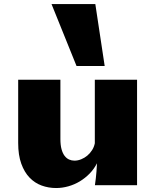

<svg xmlns="http://www.w3.org/2000/svg" viewBox="-20 -925 781 959"><path d="M664.6 0H454.1L458.5 -33.7Q460.4 -49.3 461.9 -68.8Q463.4 -88.4 464.4 -109.4Q449.7 -80.6 427.5 -57.9Q405.3 -35.2 378.4 -19Q351.6 -2.9 321.3 5.6Q291 14.2 260.3 14.2Q222.2 14.2 188 1.7Q153.8 -10.7 127.7 -37.8Q101.6 -64.9 86.2 -107.7Q70.8 -150.4 70.8 -210.9V-526.9H281.7V-230.5Q281.7 -200.2 287.4 -179.7Q293 -159.2 302.7 -146.5Q312.5 -133.8 325.2 -128.2Q337.9 -122.6 352.1 -122.6Q368.7 -122.6 385.5 -129.4Q402.3 -136.2 416.3 -147.9Q430.2 -159.7 440.2 -175.5Q450.2 -191.4 453.6 -209.5V-526.9H664.6ZM362.3 -595.2 237.3 -904.8H456.1L502.9 -595.2Z"/></svg>

Font: Candal
Style: Regular
Weight: 400
Designer: vernon adams
Foundry: vernon adams
Version: Version 1.000